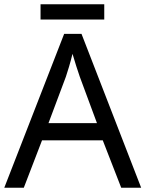

<svg xmlns="http://www.w3.org/2000/svg" viewBox="-20 -875 679 895"><path d="M466 -855H169V-784H466ZM545 0H638L360 -717H279L0 0H91L176 -221H459ZM352 -517 432 -301H206L287 -517C295 -540 308 -583 318 -624C325 -599 346 -533 352 -517Z"/></svg>

Font: Noto Sans Brahmi
Style: Regular
Weight: 400
Designer: Monotype Design Team
Foundry: Monotype Imaging Inc.
Version: Version 2.004